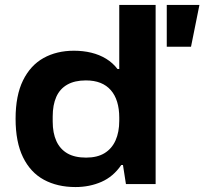

<svg xmlns="http://www.w3.org/2000/svg" viewBox="-20 -744 826 776"><path d="M285 12Q212 12 157.5 -17.5Q103 -47 73 -108.5Q43 -170 43 -264Q43 -358 73 -419Q103 -480 156 -509.5Q209 -539 279 -539Q316 -539 349 -531Q382 -523 409 -506.5Q436 -490 455 -465H462V-724H609V0H489L477 -77H470Q438 -30 390 -9Q342 12 285 12ZM328 -107Q373 -107 402.5 -125Q432 -143 447 -176.5Q462 -210 462 -256V-269Q462 -304 453.5 -332Q445 -360 428 -379.5Q411 -399 386 -409Q361 -419 327 -419Q282 -419 252 -402Q222 -385 207.5 -352.5Q193 -320 193 -273V-253Q193 -206 208 -173.5Q223 -141 252.5 -124Q282 -107 328 -107ZM654 -555V-724H786L752 -555Z"/></svg>

Font: Archivo SemiExpanded
Style: Bold
Weight: 700
Width: 6
Designer: Hector Gatti
Foundry: Omnibus-Type
Version: Version 2.001